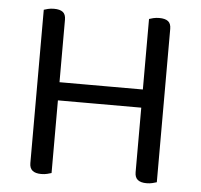

<svg xmlns="http://www.w3.org/2000/svg" viewBox="-47 -662 749 716"><g transform="rotate(5 327.0 -304.0)"><path d="M89 -362H171V-2Q165 0 155 2.5Q145 5 133 5Q111 5 100 -4Q89 -13 89 -32ZM171 -295H89V-606Q94 -608 104.5 -610.5Q115 -613 127 -613Q149 -613 160 -604.5Q171 -596 171 -576ZM483 -362H565V-2Q559 0 549 2.5Q539 5 527 5Q505 5 494 -4Q483 -13 483 -32ZM565 -295H483V-606Q488 -608 498.5 -610.5Q509 -613 521 -613Q543 -613 554 -604.5Q565 -596 565 -576ZM526 -274H138V-342H526Z"/></g></svg>

Font: Baloo Bhaijaan 2
Style: Regular
Weight: 400
Designer: Sanskriti Dholi, Noopur Datye and Ek Type
Foundry: Ek Type
Version: Version 1.701